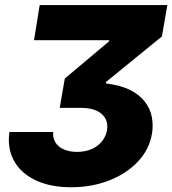

<svg xmlns="http://www.w3.org/2000/svg" viewBox="-20 -748 697 777"><path d="M18.1 -213.9H195.3Q192.9 -189.5 204.6 -171.1Q216.3 -152.8 239 -143.1Q261.7 -133.3 292 -133.3Q324.2 -133.3 349.9 -144.3Q375.5 -155.3 392.1 -175.5Q408.7 -195.8 413.1 -221.2Q417.5 -248.5 406.2 -268.8Q395 -289.1 370.1 -300.3Q345.2 -311.5 307.1 -311.5H221.7L242.2 -430.2L421.9 -581.1V-585.4H117.7L140.6 -727.5H657.2L635.3 -600.6L408.7 -416V-410.2Q468.3 -403.3 507.1 -383.5Q545.9 -363.8 567.1 -335.4Q588.4 -307.1 594.5 -274.2Q600.6 -241.2 595.2 -208Q584.5 -143.1 538.1 -94Q491.7 -44.9 421.4 -17.6Q351.1 9.8 268.1 9.8Q183.6 9.8 124 -18.6Q64.5 -46.9 36.6 -97.4Q8.8 -147.9 18.1 -213.9Z"/></svg>

Font: Inter Tight ExtraBold
Style: Italic
Weight: 800
Italic angle: -9.39999°
Designer: Rasmus Andersson
Foundry: rsms
Version: Version 3.004